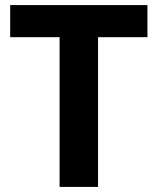

<svg xmlns="http://www.w3.org/2000/svg" viewBox="-20 -734 619 754"><path d="M365 0H214V-588H20V-714H559V-588H365Z"/></svg>

Font: Noto Sans Adlam Unjoined
Style: Regular
Weight: 400
Designer: Mark Jamra, Neil Patel
Foundry: JamraPatel LLC
Version: Version 3.001